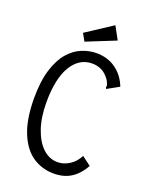

<svg xmlns="http://www.w3.org/2000/svg" viewBox="-149 -869 748 958"><g transform="rotate(20 225.0 -390.5)"><path d="M257 10Q196 10 146.5 -22.5Q97 -55 67.5 -125.5Q38 -196 37 -308Q37 -401 56.5 -463Q76 -525 107.5 -561Q139 -597 177.5 -612.5Q216 -628 254 -628Q314 -628 357.5 -596.5Q401 -565 422 -511L368 -481L359 -476L356 -483Q358 -491 356 -498Q354 -505 346 -520Q324 -551 300.5 -561.5Q277 -572 252 -572Q183 -572 142.5 -505Q102 -438 102 -313Q102 -232 122.5 -173Q143 -114 177.5 -82Q212 -50 255 -50Q288 -50 318 -69Q348 -88 366 -123L414 -87Q387 -39 349 -14.5Q311 10 257 10ZM177 -661 155 -700 294 -791 331 -723Z"/></g></svg>

Font: Inconsolata SemiCondensed
Style: Regular
Weight: 400
Width: 4
Monospace: yes
Designer: Raph Levien, Cyreal, Brenton Simpson
Foundry: Raph Levien, Cyreal, Google
Version: Version 3.000; ttfautohint (v1.8.2.53-6de2)